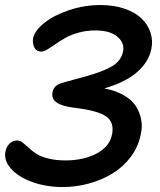

<svg xmlns="http://www.w3.org/2000/svg" viewBox="-20 -735 642 771"><path d="M231 16.1Q166 16.1 110.1 -3.9Q54.2 -23.9 24.4 -57.4Q-5.4 -90.8 2 -127Q5.9 -146 18.3 -158.4Q30.8 -170.9 48.8 -170.9Q60.1 -170.9 70.8 -162.6Q81.5 -154.3 94 -142.6Q106.4 -130.9 123.3 -119.1Q140.1 -107.4 171.4 -99.1Q202.6 -90.8 243.2 -90.8Q315.4 -90.8 368.2 -118.7Q420.9 -146.5 430.2 -196.8Q439 -243.2 407 -266.8Q375 -290.5 282.2 -301.8Q230 -307.6 207.8 -323.2Q185.5 -338.9 190.9 -365.2Q195.8 -388.2 217.8 -397.9Q226.6 -401.4 241.2 -405.5Q255.9 -409.7 278.6 -415.8Q301.3 -421.9 318.8 -426.8Q392.1 -446.8 429.2 -468.5Q466.3 -490.2 474.1 -527.8Q481 -562.5 451.4 -587.6Q421.9 -612.8 362.8 -612.8Q327.6 -612.8 295.9 -604Q264.2 -595.2 242.4 -582.8Q220.7 -570.3 202.9 -557.9Q185.1 -545.4 170.4 -536.6Q155.8 -527.8 145 -527.8Q126.5 -527.8 118.2 -543.7Q109.9 -559.6 112.8 -581.1Q119.6 -612.8 158.9 -643.8Q198.2 -674.8 259 -694.8Q319.8 -714.8 382.8 -714.8Q437.5 -714.8 480.5 -700Q523.4 -685.1 548.6 -660.6Q573.7 -636.2 584.2 -604.5Q594.7 -572.8 587.9 -539.1Q578.1 -487.8 531.7 -446.5Q485.4 -405.3 398.9 -379.9Q443.8 -371.6 476.3 -353Q508.8 -334.5 524.9 -309.8Q541 -285.2 546.9 -255.1Q552.7 -225.1 544.9 -193.8Q535.2 -145 504.9 -104.7Q474.6 -64.5 431.6 -38.3Q388.7 -12.2 336.9 2Q285.2 16.1 231 16.1Z"/></svg>

Font: Shantell Sans Normal
Style: Italic
Weight: 500
Italic angle: -11.31°
Designer: Stephen Nixon, Anya Danilova, Shantell Martin
Foundry: Arrow Type
Version: Version 1.006;[559af2be0]